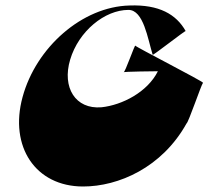

<svg xmlns="http://www.w3.org/2000/svg" viewBox="-20 -665 806 698"><path d="M718 -364C721 -368 474 -494 472 -499C470 -504 434 -399 429 -402C424 -405 554 -406 554 -406C516 -330 424 -283 349 -275C254 -267 205 -347 235 -448C266 -552 361 -629 447 -629C502 -629 517 -524 535 -466C533 -460 655 -556 655 -552C621 -613 558 -649 451 -645C279 -641 111 -493 62 -312C13 -132 109 13 282 13C411 13 569 -56 658 -216C665 -219 712 -358 718 -364Z"/></svg>

Font: Drag You Down
Style: Regular
Weight: 400
Designer: Robert Jablonski
Foundry: Cannot Into Space Fonts
Version: Version 0.97